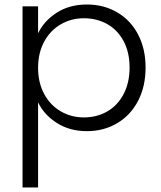

<svg xmlns="http://www.w3.org/2000/svg" viewBox="-20 -574 715 852"><path d="M149 -426Q175 -481 231.5 -517.5Q288 -554 366 -554Q440 -554 499.5 -519.5Q559 -485 592.5 -421.5Q626 -358 626 -274Q626 -190 592.5 -126Q559 -62 499.5 -27Q440 8 366 8Q289 8 232 -28.5Q175 -65 149 -120V258H80V-546H149ZM352 -493Q296 -493 249.5 -466Q203 -439 176 -389Q149 -339 149 -273Q149 -207 176 -157Q203 -107 249.5 -80Q296 -53 352 -53Q410 -53 456 -79.5Q502 -106 528.5 -156.5Q555 -207 555 -274Q555 -342 528.5 -391.5Q502 -441 456 -467Q410 -493 352 -493Z"/></svg>

Font: Poppins-tnum Light
Style: Regular
Weight: 300
Designer: Ninad Kale (Devanagari), Jonny Pinhorn (Latin)
Foundry: Indian Type Foundry
Version: Version 4.004